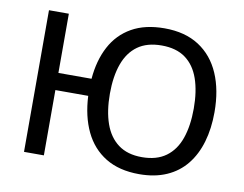

<svg xmlns="http://www.w3.org/2000/svg" viewBox="-79 -834 1211 953"><g transform="rotate(10 526.5 -357.5)"><path d="M992.7 -357.9Q992.7 -275.4 972.9 -207.8Q953.1 -140.1 913.8 -91.3Q874.5 -42.5 815.2 -16.4Q755.9 9.8 677.2 9.8Q576.2 9.8 507.6 -32.2Q439 -74.2 402.6 -150.4Q366.2 -226.6 361.3 -329.1H195.8V0H95.7V-713.9H195.8V-415.5H362.8Q370.6 -509.3 407.7 -579.1Q444.8 -648.9 512 -687Q579.1 -725.1 676.8 -725.1Q780.8 -725.1 851.1 -679.4Q921.4 -633.8 957 -551.3Q992.7 -468.8 992.7 -357.9ZM465.3 -358.9Q465.3 -272 487.5 -208.5Q509.8 -145 556.4 -110.4Q603 -75.7 675.8 -75.7Q750 -75.7 797.1 -110.1Q844.2 -144.5 866.2 -207.8Q888.2 -271 888.2 -357.9Q888.2 -444.8 866.2 -507.8Q844.2 -570.8 797.9 -604.7Q751.5 -638.7 677.7 -638.7Q604 -638.7 557.1 -605Q510.3 -571.3 487.8 -508.5Q465.3 -445.8 465.3 -358.9Z"/></g></svg>

Font: Open Sans Medium
Style: Regular
Weight: 500
Designer: Monotype Design Team
Foundry: Monotype Imaging Inc.
Version: Version 3.000